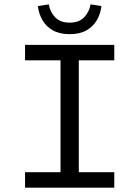

<svg xmlns="http://www.w3.org/2000/svg" viewBox="-20 -862 640 882"><path d="M95 0V-71H258V-585H95V-656H505V-585H342V-71H505V0ZM300 -705Q254 -705 223 -722.5Q192 -740 175 -769.5Q158 -799 154 -834L204 -842Q210 -807 233.5 -782.5Q257 -758 300 -758Q343 -758 366.5 -782.5Q390 -807 396 -842L446 -834Q442 -799 425 -769.5Q408 -740 377 -722.5Q346 -705 300 -705Z"/></svg>

Font: Source Code Variable
Style: Regular
Weight: 400
Monospace: yes
Designer: Paul D. Hunt, Teo Tuominen
Foundry: Adobe Systems Incorporated
Version: Version 1.010;hotconv 1.0.106;makeotfexe 2.5.65593